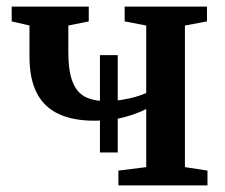

<svg xmlns="http://www.w3.org/2000/svg" viewBox="-20 -563 682 583"><path d="M339.5 0V-45L424 -55.5V-232Q397 -218 357.5 -207.2Q318 -196.5 266.5 -196.5Q202 -196.5 158 -217Q114 -237.5 91.8 -280.5Q69.5 -323.5 69.5 -391V-485.5L15.5 -498V-543H249.5V-498L187.5 -485.5V-404.5Q187.5 -349 199.8 -316.2Q212 -283.5 237.2 -269.8Q262.5 -256 302.5 -256Q326 -256 349.5 -259.8Q373 -263.5 392.5 -269.2Q412 -275 424 -280.5V-485.5L358.5 -498V-543H608.5V-498L541.5 -485.5V-55.5L610 -45V0ZM283.5 -100V-395.5H337.5V-100Z"/></svg>

Font: Merriweather 48pt SemiBold
Style: Regular
Weight: 600
Version: Version 2.100